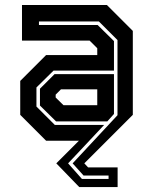

<svg xmlns="http://www.w3.org/2000/svg" viewBox="-20 -560 610 764"><path d="M295.5 184.5 204 90 294 0H163.5L60.5 -103V-238L163.5 -341H367V-368L336.5 -398.5H67.5V-540H405.5L508.5 -437V-103L315.5 90L330.5 106H448V184.5ZM306 152H412V138.5H312.5L269 90L447.5 -101.5V-400.5L373.5 -474.5H135V-460.5H368.5L433.5 -396.5V-279H193L125 -212V-136L198 -63H394.5L251 90ZM232.5 -141.5H367V-204.5H222.5L201.5 -183.5V-172ZM203 -77 139 -140V-207L197 -265H433.5V-106.5L407 -77Z"/></svg>

Font: Tourney Thin
Style: Bold
Weight: 700
Version: Version 1.015